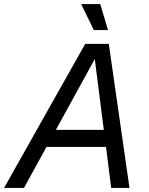

<svg xmlns="http://www.w3.org/2000/svg" viewBox="-56 -926 734 946"><path d="M-36 0 364 -710H480L582 0H492L411 -635L62 0ZM149 -202 196 -286H468L479 -202ZM406 -778 344 -906H438L476 -778Z"/></svg>

Font: Geist
Style: Italic
Weight: 400
Italic angle: -12°
Designer: Basement.studio, Andrés Briganti, Mateo Zaragoza
Foundry: Basement.studio, Vercel, Andrés Briganti, Guido Ferreyra, Mateo Zaragoza
Version: Version 1.500